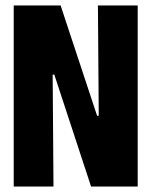

<svg xmlns="http://www.w3.org/2000/svg" viewBox="-20 -680 552 700"><path d="M30 0V-660H201L334 -258H340L337 -660H482V0H312L178 -408H172L175 0Z"/></svg>

Font: Bricolage Grotesque 72pt Condensed ExtraBold
Style: Regular
Weight: 800
Width: 3
Designer: Mathieu Triay
Foundry: Atelier Triay
Version: Version 1.001;gftools[0.9.33.dev8+g029e19f]